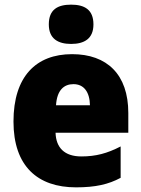

<svg xmlns="http://www.w3.org/2000/svg" viewBox="-20 -796 608 826"><path d="M286 -776C228 -776 190 -755 190 -691C190 -629 230 -607 286 -607C342 -607 382 -629 382 -691C382 -755 343 -776 286 -776ZM290 -563C135 -563 38 -467 38 -273C38 -81 142 10 307 10C391 10 447 -3 499 -31V-166C441 -136 392 -123 330 -123C257 -123 221 -161 219 -225H532V-310C532 -476 440 -563 290 -563ZM296 -434C341 -434 366 -400 367 -343H221C225 -408 255 -434 296 -434Z"/></svg>

Font: Noto Sans Devanagari SemiCondensed Black
Style: Regular
Weight: 900
Width: 4
Designer: Jelle Bosma - Monotype Design Team
Foundry: Monotype Imaging Inc.
Version: Version 2.004